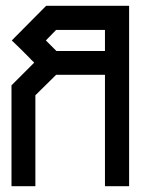

<svg xmlns="http://www.w3.org/2000/svg" viewBox="-20 -640 483 660"><path d="M19.5 -346.7 58.6 -385.7 97.7 -424.8Q85 -436.5 79.1 -443.4L49.8 -472.7L20.5 -501Q99.6 -580.1 138.7 -620.1L139.6 -619.1V-620.1H423.8V0H340.8V-382.8H172.9Q126 -335.9 101.6 -312.5V0H19.5ZM137.7 -501 155.3 -483.4 173.8 -464.8H340.8V-537.1H172.9Q149.4 -513.7 137.7 -501Z"/></svg>

Font: mr_KirucoupageG
Style: Regular
Weight: 400
Designer: Jan Henkel
Version: Version 1.00 May 25, 2020, initial release